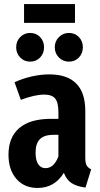

<svg xmlns="http://www.w3.org/2000/svg" viewBox="-20 -914 495 950"><path d="M431 -76 403 14Q361 9 335 -7.5Q309 -24 296 -59Q250 16 166 16Q100 16 61 -29Q22 -74 22 -148Q22 -235 75.5 -280.5Q129 -326 232 -326H269V-358Q269 -407 253 -426.5Q237 -446 198 -446Q153 -446 83 -420L52 -507Q93 -526 138 -536Q183 -546 223 -546Q402 -546 402 -365V-134Q402 -108 408.5 -96Q415 -84 431 -76ZM269 -140V-247H245Q199 -247 177.5 -225.5Q156 -204 156 -159Q156 -121 169 -101.5Q182 -82 205 -82Q247 -82 269 -140ZM198 -680Q198 -650 178.5 -629.5Q159 -609 129 -609Q100 -609 80 -629.5Q60 -650 60 -680Q60 -710 80 -730.5Q100 -751 129 -751Q159 -751 178.5 -730.5Q198 -710 198 -680ZM390 -680Q390 -650 370.5 -629.5Q351 -609 321 -609Q292 -609 271.5 -629.5Q251 -650 251 -680Q251 -710 271.5 -730.5Q292 -751 321 -751Q351 -751 370.5 -730.5Q390 -710 390 -680ZM351 -801H99V-894H351Z"/></svg>

Font: Fira Sans Extra Condensed SemiBold
Style: Regular
Weight: 600
Width: 1
Designer: Carrois Corporate & Edenspiekermann AG
Foundry: Carrois Corporate GbR & Edenspiekermann AG
Version: Version 4.203